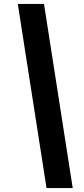

<svg xmlns="http://www.w3.org/2000/svg" viewBox="-20 -862 432 982"><path d="M352 100 205 -842H71L218 100Z"/></svg>

Font: AWKNG-Font
Style: Bold Italic
Weight: 700
Italic angle: -11.3°
Designer: Awakening Church
Foundry: Awakening Church
Version: Version 1.700;PS 001.700;hotconv 1.0.88;makeotf.lib2.5.64775